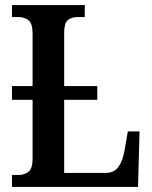

<svg xmlns="http://www.w3.org/2000/svg" viewBox="-20 -734 597 754"><path d="M27 0V-47H55Q76 -47 92 -59.5Q108 -72 108 -112V-342H27V-396H108V-601Q108 -642 92 -654.5Q76 -667 52 -667H27V-714H313V-667H286Q260 -667 246 -655Q232 -643 232 -605V-396H362V-342H232V-55H395Q428 -55 445 -78.5Q462 -102 469 -143L482 -218H528L522 0Z"/></svg>

Font: Noto Serif Condensed SemiBold
Style: Regular
Weight: 600
Width: 3
Designer: Monotype Design Team
Foundry: Monotype Imaging Inc.
Version: Version 2.013